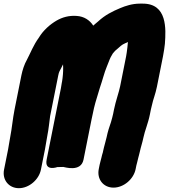

<svg xmlns="http://www.w3.org/2000/svg" viewBox="-29 -772 908 1031"><path d="M298 -298 221.5 85C208.4 150.6 279.1 125.2 279.1 125.2C286.9 125.2 303.3 124.2 310.9 124.5C316.8 124.7 405.7 154.5 419.5 85L462.7 -131C466.8 -151.9 471.3 -172.6 476 -192.8C484.5 -229.5 496.3 -261.1 507.3 -300.8C521.1 -340.3 531.9 -384.7 543.9 -412.5C553.9 -435.6 557.3 -448.7 565.3 -464.9L576.9 -485.1C580.2 -488.7 584.2 -493.3 589.4 -499.4C595 -504.9 607.1 -513.7 620.7 -526.5C627 -531.6 632.7 -535 643.9 -540.1C648.1 -541.9 652.8 -544.1 657.9 -546.6C657.4 -538.3 656.5 -528.7 655.3 -519.3L651.7 -491.1C650.8 -483.6 649.7 -477.1 648.3 -470L616.2 -309C609.5 -275.7 592.3 -229.7 583.2 -184L578.6 -161C577.4 -154.7 575.8 -148.3 573.8 -141L567 -116.5C558.7 -93.6 549.1 -63.2 543.7 -36C540.7 -20.8 529.5 15.1 524.5 40L523.3 46.1C520.7 53.8 517.4 65.8 515.3 76C514.2 81.4 512.2 86.5 511.1 92C509.3 101.3 507.3 106 505.9 113L501.3 136C490.6 189.9 525.6 235.5 580.5 235.5C635.4 235.5 688.6 189.9 699.3 136L703.1 117C704.9 108.1 709.9 93.3 713.3 76C715.1 67.2 719 57.4 722.5 40C726.4 20.5 735.9 -7.2 741.3 -34C748.4 -69.5 766.3 -109 776 -158L781.2 -184C782.6 -190.8 785.3 -199.6 787 -208C793.1 -238.2 805.4 -265 813.8 -307L846.3 -470C848.8 -482.2 850.8 -493.9 852.5 -506.4L856.3 -535.6C856.4 -536.1 856.5 -537 856.5 -537.6C862.4 -616.6 869.4 -752.5 738.2 -752.5H721.2C681.6 -752.5 644.5 -740.4 615.7 -728.1C575.5 -711.3 534.8 -691.4 497.5 -656.5L483.2 -644.5C479.1 -641.1 476 -638.4 471.8 -634.4C452.2 -664.5 422.3 -683.6 383.8 -686.4C341.5 -689.7 306 -679.4 274.4 -661.3C239.5 -640.8 203.2 -609.4 179.6 -569.7C150.2 -529.6 134.3 -486.5 115.8 -451.6C101.7 -427 91.5 -395.6 85.8 -367L48.8 -182C39.4 -134.8 34.9 -82.1 26.5 -40C22.1 -17.9 18 12.4 14.5 30L-7.3 139C-18.1 193.2 18.1 238.5 72.4 238.5C127.2 238.5 180.1 192.4 190.7 139L212.5 30C217.1 6.8 220.8 -21.8 225.1 -43C232.7 -81 235.5 -115.3 240.1 -148.1L283.8 -367C288 -388.4 291.7 -390.5 301.3 -409.9L309.5 -426.5C310.8 -403.4 310.4 -380.8 306.9 -352.6C305.9 -347.1 305.1 -341.6 304.5 -335.8L302.8 -327C300.9 -317.6 300 -308.2 298 -298Z"/></svg>

Font: Smoothie
Style: ExBdIt
Weight: 800
Foundry: Cannot Into Space Fonts
Version: Version 0.8